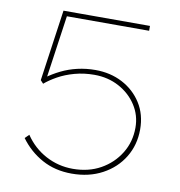

<svg xmlns="http://www.w3.org/2000/svg" viewBox="-80 -774 804 857"><g transform="rotate(10 322.0 -345.0)"><path d="M301 10Q225 10 166 -22.5Q107 -55 67 -110L85 -128Q122 -73 179 -42.5Q236 -12 302 -12Q373 -12 427.5 -42.5Q482 -73 514 -125Q546 -177 546 -241Q546 -297 516.5 -342.5Q487 -388 437 -415Q387 -442 325 -442Q278 -442 236 -430.5Q194 -419 161 -400.5Q128 -382 106 -363L93 -377L139 -700H531V-678H144L160 -690L116 -383L107 -390Q137 -412 171.5 -429Q206 -446 245 -455Q284 -464 326 -464Q394 -464 448.5 -435.5Q503 -407 535.5 -356Q568 -305 568 -237Q568 -167 534 -111Q500 -55 439.5 -22.5Q379 10 301 10Z"/></g></svg>

Font: Lexend Exa Thin
Style: Regular
Weight: 250
Designer: Bonnie Shaver-Troup, Thomas Jockin
Foundry: Lexend
Version: Version 1.007